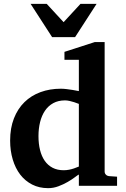

<svg xmlns="http://www.w3.org/2000/svg" viewBox="-20 -957 649 989"><path d="M386.2 -421.9Q374.5 -426.8 361.8 -430.7Q351.1 -434.1 338.6 -437Q326.2 -439.9 314.9 -439.9Q280.3 -439.9 254.4 -425.8Q228.5 -411.6 211.7 -386.7Q194.8 -361.8 186.5 -328.1Q178.2 -294.4 178.2 -255.9Q178.2 -216.3 186.3 -184.1Q194.3 -151.9 210.4 -128.7Q226.6 -105.5 251 -92.8Q275.4 -80.1 308.1 -80.1Q321.8 -80.1 335.7 -82.8Q349.6 -85.4 360.8 -89.4Q374 -93.8 386.2 -99.1ZM386.2 0V-58.1Q380.4 -55.2 365.2 -43.7Q350.1 -32.2 328.6 -19.8Q307.1 -7.3 281.2 2.4Q255.4 12.2 228 12.2Q182.1 12.2 145.8 -6.3Q109.4 -24.9 84.2 -57.6Q59.1 -90.3 45.7 -135.3Q32.2 -180.2 32.2 -232.9Q32.2 -297.4 51.8 -347.2Q71.3 -397 106 -430.9Q140.6 -464.8 188.5 -482.4Q236.3 -500 293 -500Q307.1 -500 323.5 -498Q339.8 -496.1 354 -493.7Q370.1 -491.2 386.2 -487.8V-648.9H312V-689.9L467.8 -740.2H519V-73.2Q519 -64 525.4 -57.4Q531.7 -50.8 541 -49.8L583 -46.9V0ZM366.7 -765.6H248.5L137.7 -937H220.7L307.6 -842.8L394.5 -937H477.5Z"/></svg>

Font: Charis SIL APac
Style: Bold
Weight: 700
Foundry: SIL International
Version: Version 5.000